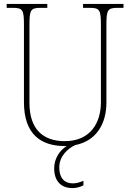

<svg xmlns="http://www.w3.org/2000/svg" viewBox="-20 -734 663 978"><path d="M311 10C314 10 317 10 320 10C286 30 256 72 256 123C256 189 291 224 349 224C370 224 387 219 405 210V187C382 196 370 200 350 200C314 200 282 179 282 118C282 60 327 22 363 5C471 -16 522 -104 522 -211V-606C522 -683 528 -694 578 -694H609V-714H403V-694H438C488 -694 494 -683 494 -606V-213C494 -109 441 -15 310 -15C200 -15 130 -75 130 -210V-606C130 -683 136 -694 186 -694H221V-714H14V-694H46C96 -694 102 -683 102 -607V-214C102 -52 186 10 311 10Z"/></svg>

Font: Noto Serif SemiCondensed Thin
Style: Regular
Weight: 100
Width: 4
Designer: Monotype Design Team
Foundry: Monotype Imaging Inc.
Version: Version 2.015